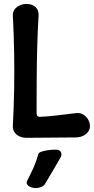

<svg xmlns="http://www.w3.org/2000/svg" viewBox="-20 -692 475 971"><path d="M114 5Q96 5 79.5 -2Q63 -9 53.5 -23Q44 -37 45 -55Q50 -149 51.5 -241.5Q53 -334 51.5 -426Q50 -518 45 -612Q44 -631 53.5 -644Q63 -657 79.5 -664.5Q96 -672 114 -672Q143 -672 160 -656Q177 -640 175 -612Q170 -528 168 -446.5Q166 -365 165.5 -283.5Q165 -202 165 -119Q165 -111 169 -106Q173 -101 181 -101Q227 -103 273.5 -109Q320 -115 365 -120Q386 -122 401.5 -112.5Q417 -103 426 -87Q435 -71 435 -54Q435 -38 426 -26Q417 -14 402 -6Q387 2 366 3ZM207 239Q202 248 188.5 253.5Q175 259 162 259H158Q148 259 136 254.5Q124 250 118 241.5Q112 233 118 221Q138 182 150.5 154Q163 126 174 87Q177 79 191 74.5Q205 70 223.5 67.5Q242 65 256 65H263Q276 65 282.5 70.5Q289 76 290.5 85Q292 94 286 105Q264 143 247 172Q230 201 207 239Z"/></svg>

Font: Winky Sans Medium
Style: Regular
Weight: 500
Designer: Simon Atzbach
Foundry: typofactur
Version: Version 1.205